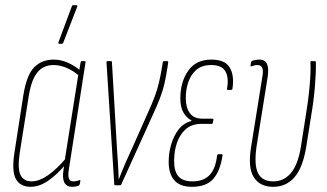

<svg xmlns="http://www.w3.org/2000/svg" viewBox="-20 -715 1262 741"><path d="M98 6Q59 6 42 -23Q25 -52 35 -121L70 -347Q83 -427 112.5 -456Q142 -485 187 -485Q215 -485 242 -473Q269 -461 292 -441L288 -420Q265 -441 238.5 -452.5Q212 -464 187 -464Q164 -464 145.5 -454Q127 -444 113 -418.5Q99 -393 91 -345L56 -124Q47 -63 59.5 -39Q72 -15 102 -15Q132 -15 166.5 -39.5Q201 -64 236 -106L233 -80Q198 -39 164.5 -16.5Q131 6 98 6ZM259 6Q215 6 225 -59L229 -85V-91L283 -432L285 -439L291 -474Q292 -479 295 -479H307Q311 -479 310 -474L246 -63Q242 -39 245.5 -27Q249 -15 263 -15Q270 -15 275.5 -16.5Q281 -18 288 -20Q291 -21 290 -15L288 -5Q287 0 283 2Q278 3 272.5 4.5Q267 6 259 6ZM208 -546Q206 -546 205.5 -547.5Q205 -549 206 -553L257 -690Q258 -693 259 -694Q260 -695 263 -695H275Q277 -695 278 -693.5Q279 -692 278 -689L224 -550Q223 -546 217 -546Z M425 0Q421 0 421 -4L391 -474Q390 -479 395 -479H409Q412 -479 412 -475L431 -149Q433 -118 435 -88Q437 -58 438 -24H439Q452 -58 465.5 -89Q479 -120 494 -152L550 -278Q567 -315 577 -342Q587 -369 593.5 -396.5Q600 -424 606 -460L608 -474Q609 -479 612 -479H626Q630 -479 629 -474L627 -459Q621 -419 614.5 -391.5Q608 -364 597.5 -336.5Q587 -309 569 -270L448 -3Q447 0 444 0Z M721 6Q675 6 653 -19Q631 -44 631 -90Q631 -124 640.5 -157Q650 -190 669 -215Q688 -240 719 -248V-250Q699 -261 687.5 -281.5Q676 -302 676 -335Q676 -398 706 -441.5Q736 -485 796 -485Q848 -485 866.5 -454.5Q885 -424 877 -372Q876 -368 872 -368H859Q856 -368 856 -372Q864 -415 850 -439.5Q836 -464 795 -464Q760 -464 738.5 -446Q717 -428 707 -399Q697 -370 697 -336Q697 -300 712.5 -278.5Q728 -257 761 -257H800Q804 -257 804 -254L801 -240Q801 -237 798 -237H758Q720 -237 697 -216.5Q674 -196 663 -164Q652 -132 652 -93Q652 -53 669 -34Q686 -15 723 -15Q765 -15 788.5 -39Q812 -63 818 -116Q820 -120 823 -120H836Q839 -120 839 -116Q830 -55 803 -24.5Q776 6 721 6Z M1034 6Q983 6 959.5 -31Q936 -68 949 -147L992 -416Q997 -441 992.5 -452.5Q988 -464 973 -464Q967 -464 961.5 -462.5Q956 -461 950 -459Q946 -458 947 -463L949 -475Q950 -479 953 -480Q958 -482 965.5 -483.5Q973 -485 981 -485Q1003 -485 1010.5 -468Q1018 -451 1013 -418L970 -149Q960 -78 976 -46.5Q992 -15 1035 -15Q1076 -15 1103 -47.5Q1130 -80 1141 -147L1160 -268Q1170 -327 1175 -383.5Q1180 -440 1178 -475Q1178 -479 1182 -479H1196Q1199 -479 1199 -475Q1200 -439 1195.5 -383Q1191 -327 1181 -269L1162 -149Q1149 -69 1117 -31.5Q1085 6 1034 6Z"/></svg>

Font: Sofia Sans Extra Condensed Thin
Style: Italic
Weight: 250
Italic angle: -9°
Version: Version 4.100